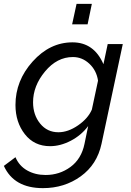

<svg xmlns="http://www.w3.org/2000/svg" viewBox="-58 -750 677 993"><path d="M315 -624 338 -730H417L395 -624ZM-38 108 22 63Q41 108 82.5 131.5Q124 155 178 155Q250 155 306.5 113.5Q363 72 379 -6L398 -98Q362 -50 308 -22Q254 6 201 6Q119 6 70.5 -56Q22 -118 22 -207Q22 -333 111 -432Q200 -531 317 -531Q428 -531 477 -418L499 -522H577L467 -6Q444 101 359.5 162Q275 223 164 223Q14 223 -38 108ZM417 -183 449 -333Q441 -386 404 -420.5Q367 -455 319 -455Q237 -455 175 -380.5Q113 -306 113 -221Q113 -156 149.5 -111Q186 -66 244 -66Q294 -66 345.5 -101.5Q397 -137 417 -183Z"/></svg>

Font: Raleway-v4020 Medium
Style: Italic
Weight: 500
Italic angle: -12°
Designer: Matt McInerney, Pablo Impallari, Rodrigo Fuenzalida
Foundry: Matt McInerney, Pablo Impallari, Rodrigo Fuenzalida
Version: Version 4.020;PS 004.020;hotconv 1.0.88;makeotf.lib2.5.64775